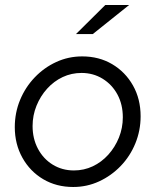

<svg xmlns="http://www.w3.org/2000/svg" viewBox="-20 -736 621 766"><path d="M272 10Q205 10 152.5 -21Q100 -52 69.5 -106.5Q39 -161 39 -229Q39 -286 60 -337Q81 -388 118.5 -427.2Q156 -466.4 204.5 -488.7Q253 -511 308 -511Q375 -511 427.5 -480Q480 -449 510.5 -395Q541 -341 541 -272Q541 -215.2 520 -163.9Q499 -112.6 461.5 -73.7Q424 -34.8 375.5 -12.4Q327 10 272 10ZM275 -56Q315 -56 350 -72.5Q385 -89 411.9 -118.7Q438.8 -148.4 454.4 -186.9Q470 -225.5 470 -268Q470 -319.1 448.6 -358.9Q427.2 -398.6 389.6 -421.8Q352 -445 305.3 -445Q265 -445 230 -428.5Q195 -412 168.1 -382.3Q141.2 -352.6 125.6 -314.1Q110 -275.5 110 -233Q110 -182.7 131.5 -142.3Q153 -102 190.5 -79Q228.1 -56 275 -56ZM283 -600 400 -716H495L350 -600Z"/></svg>

Font: Red Hat Display
Style: Italic
Weight: 300
Italic angle: -12°
Designer: Pentagram, MCKL
Foundry: Pentagram, MCKL
Version: Version 1.023